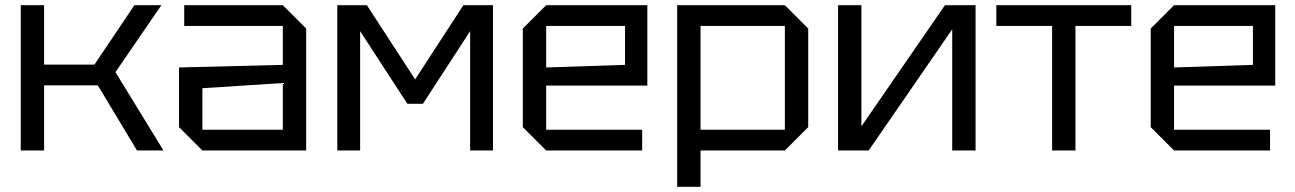

<svg xmlns="http://www.w3.org/2000/svg" viewBox="-20 -580 4990 740"><path d="M60 0V-560H150V-331H344L498 -560H602L425 -302L610 0H508L357 -251H150V0Z M670 -90V-320L1070 -330V-480H690V-560H1070L1160 -470V0H760ZM760 -240V-80H1070V-260Z M1280 0V-560H1394L1580 -274L1766 -560H1880V0H1792V-460L1610 -180H1550L1368 -460V0Z M1995 -90V-470L2085 -560H2475V-250H2085V-80H2455V0H2085ZM2085 -320 2389 -330V-480H2085Z M2590 140V-560H3005L3095 -470V-90L3005 0H2680V140ZM3005 -480H2680V-80H3005Z M3740 0H3650V-467L3328 0H3210V-560H3300V-93L3622 -560H3740Z M4125 0V-480H4340V-560H3820V-480H4035V0Z M4415 -90V-470L4505 -560H4895V-250H4505V-80H4875V0H4505ZM4505 -320 4809 -330V-480H4505Z"/></svg>

Font: Tektur
Style: Regular
Weight: 400
Designer: Adam Jagosz
Foundry: Adam Jagosz
Version: Version 1.005;gftools[0.9.30]